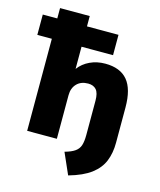

<svg xmlns="http://www.w3.org/2000/svg" viewBox="-155 -830 926 1112"><g transform="rotate(15 308.0 -274.0)"><path d="M361 188 305 61Q345 50 366 35Q387 20 394.5 -3.5Q402 -27 402 -65V-271Q402 -317 385 -336.5Q368 -356 336 -356Q293 -356 268 -330Q243 -304 243 -261V0H65V-552H-22V-674H65V-736H243V-674H432V-552H243V-419Q269 -454 310.5 -473.5Q352 -493 402 -493Q492 -493 536 -440.5Q580 -388 580 -278V-66Q580 -5 560.5 43.5Q541 92 493.5 128Q446 164 361 188Z"/></g></svg>

Font: Mulish Black
Style: Regular
Weight: 900
Designer: Vernon Adams
Foundry: Vernon Adams
Version: Version 3.603; ttfautohint (v1.8.3)